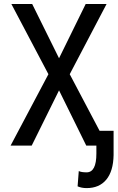

<svg xmlns="http://www.w3.org/2000/svg" viewBox="-20 -731 591 964"><path d="M415 134.3Q463.9 134.3 463.9 40V0H413.1L276.4 -277.3L139.2 0H33.2L223.1 -358.4L37.1 -710.9H141.6L276.4 -438.5L410.2 -710.9H515.1L330.1 -358.4L480 -74.2H550.3V47.9Q548.8 128.4 513.7 170.9Q478.5 213.4 415 213.4Q389.6 213.4 369.6 204.6L375.5 127.9Q388.2 134.3 415 134.3Z"/></svg>

Font: RobotoCondensed-Regular
Style: Regular
Weight: 400
Designer: Google
Version: Version 2.001201; 2014